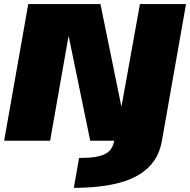

<svg xmlns="http://www.w3.org/2000/svg" viewBox="-32 -695 938 948"><path d="M332.5 232.5Q394.5 232.5 453.5 226.2Q512.5 220 564.8 205.5Q617 191 659.2 164.5Q701.5 138 729.5 97.8Q757.5 57.5 767.5 0H532Q528 21.5 518.2 37.5Q508.5 53.5 489.5 64Q470.5 74.5 438.8 79.8Q407 85 358.5 85ZM-11.5 0H215.5L306 -514.5H307.5L413.5 0H767.5L886.5 -675H659L568.5 -172.5H566.5L464 -675H107.5Z"/></svg>

Font: Anybody Black
Style: Italic
Weight: 900
Italic angle: -10°
Designer: Tyler Finck
Foundry: Etcetera Type Company
Version: Version 1.113;gftools[0.9.25]